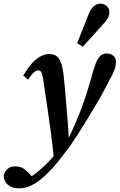

<svg xmlns="http://www.w3.org/2000/svg" viewBox="-110 -794 653 1048"><path d="M-6 234Q-44 234 -66 215.5Q-88 197 -90 165Q-85 141 -68.5 127.5Q-52 114 -26 114Q0 114 19 126.5Q38 139 59 164L81 184L72 191H42L38 185Q54 175 75 159.5Q96 144 118 124.5Q140 105 160 84Q187 55 213.5 24.5Q240 -6 263 -37Q286 -85 304 -127Q322 -169 336.5 -208Q351 -247 363.5 -286Q376 -325 388 -368Q402 -422 414 -451Q426 -480 440 -491Q454 -502 474 -502Q495 -502 509 -489.5Q523 -477 523 -457Q523 -435 515 -414Q507 -393 491 -363Q474 -330 455 -294.5Q436 -259 409 -214Q395 -191 380 -166Q365 -141 349 -115Q333 -89 315 -61Q297 -33 277 -4Q261 17 245 39Q229 61 210 84.5Q191 108 168 133Q141 162 112.5 185Q84 208 55 221Q26 234 -6 234ZM184 71Q177 1 169 -60.5Q161 -122 152 -183.5Q143 -245 133 -311Q127 -356 122.5 -377Q118 -398 112.5 -404Q107 -410 99 -410Q88 -410 75.5 -399.5Q63 -389 43 -359L17 -381Q53 -443 88 -471Q123 -499 159 -499Q183 -499 198.5 -488Q214 -477 223.5 -450.5Q233 -424 238 -377Q243 -333 246.5 -289Q250 -245 253.5 -202Q257 -159 260.5 -117.5Q264 -76 266 -36H286ZM311 -558Q321 -584 331.5 -610Q342 -636 352.5 -662.5Q363 -689 373 -715Q382 -737 392 -749.5Q402 -762 413 -768Q424 -774 437 -774Q457 -774 472 -761.5Q487 -749 487 -728Q487 -711 478.5 -695Q470 -679 451 -660Q433 -639 414.5 -619Q396 -599 378 -579Q360 -559 342 -539Z"/></svg>

Font: Source Serif 4 18pt SemiBold
Style: Italic
Weight: 600
Italic angle: -12°
Designer: Frank Grießhammer
Foundry: Adobe Systems Incorporated
Version: Version 4.004;hotconv 1.0.116;makeotfexe 2.5.65601